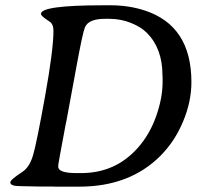

<svg xmlns="http://www.w3.org/2000/svg" viewBox="-20 -697 749 719"><path d="M389.6 -626.5H372.6Q311 -626.5 297.9 -594.2Q289.1 -572.3 266.6 -449.2L229 -245.6L225.6 -229.5L222.7 -213.9Q198.2 -83.5 198.2 -79.6V-72.3Q198.2 -48.8 267.6 -48.8H283.7Q413.1 -48.8 497.1 -144.5Q541 -194.3 564.9 -262.2Q588.9 -330.1 588.9 -390.1V-406.7L588.4 -415Q588.4 -515.6 529.8 -574.2Q507.8 -596.2 470 -611.3Q432.1 -626.5 389.6 -626.5ZM18.6 -14.2Q18.6 -23.9 63.5 -53.2Q90.3 -70.3 103.8 -115.7Q117.2 -161.1 148.7 -336.2Q180.2 -511.2 180.2 -582Q180.2 -606.9 165 -616.7Q133.3 -636.7 133.3 -645Q133.3 -677.2 365.7 -677.2H391.6Q393.1 -677.2 395 -677.2Q461.4 -677.2 520.5 -658.2Q696.8 -601.6 696.8 -389.6Q696.8 -315.9 665.5 -241.7Q634.3 -167 580.6 -113.3Q465.3 2 276.9 2H188.5L175.8 1.5H126L54.2 0Q18.6 0 18.6 -14.2Z"/></svg>

Font: Averia Serif Libre
Style: Italic
Weight: 400
Italic angle: -7.90001°
Version: Version 1.002